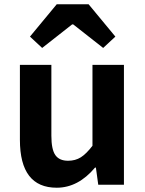

<svg xmlns="http://www.w3.org/2000/svg" viewBox="-20 -863 677 897"><path d="M245 14Q73 14 73 -210V-560H220V-229Q220 -165 238.5 -138.5Q257 -112 298 -112Q332 -112 357.5 -128Q383 -144 412 -182V-560H559V0H439L428 -80H424Q345 14 245 14ZM120 -692 245 -843H394L519 -692L462 -639L322 -749H317L177 -639Z"/></svg>

Font: Noto Sans Korean Bold
Style: Bold
Weight: 700
Designer: Ryoko NISHIZUKA  (kana & ideographs); Paul D. Hunt (Latin, Greek & Cyrillic); Wenlong ZHANG  (bopomofo); Sandoll Communi
Foundry: Adobe Systems Incorporated
Version: Version 1.000;PS 1;hotconv 1.0.78;makeotf.lib2.5.61930